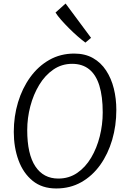

<svg xmlns="http://www.w3.org/2000/svg" viewBox="-20 -1058 708 1086"><path d="M298 8Q218 8 164.8 -35.2Q111.5 -78.5 84.8 -151.2Q58 -224 58 -312Q58 -400 82 -479.5Q106 -559 151 -621.2Q196 -683.5 259 -719.2Q322 -755 400 -755Q461 -755 506 -729.5Q551 -704 580.2 -659.2Q609.5 -614.5 623.8 -557.2Q638 -500 638 -436Q638 -347 614.5 -267Q591 -187 546.8 -125Q502.5 -63 439.8 -27.5Q377 8 298 8ZM310 -48Q370 -48 416.8 -80Q463.5 -112 495.5 -166Q527.5 -220 544.2 -286.5Q561 -353 561 -422Q561 -512.5 542 -573.8Q523 -635 484.5 -666Q446 -697 388 -697Q329 -697 281.8 -664.5Q234.5 -632 201.8 -577.8Q169 -523.5 151.5 -457Q134 -390.5 134 -322Q134 -186.5 179.8 -117.2Q225.5 -48 310 -48ZM495 -844 463 -817Q443.5 -831.5 419.2 -852.5Q395 -873.5 370.8 -897.8Q346.5 -922 326 -945.2Q305.5 -968.5 294 -987L351 -1038Z"/></svg>

Font: Merriweather Sans Variable Regular
Style: Italic
Weight: 300
Italic angle: -8°
Designer: Eben Sorkin
Foundry: Eben Sorkin
Version: Version 2.001